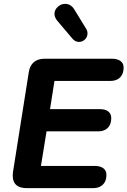

<svg xmlns="http://www.w3.org/2000/svg" viewBox="-20 -974 660 994"><path d="M46 -64Q46 -76 47 -82L129 -600Q134 -634 155 -652Q176 -670 211 -670H559Q588 -670 604 -658Q620 -646 620 -624Q620 -591 601.5 -573Q583 -555 552 -555H262L239 -409H497Q525 -409 540.5 -397Q556 -385 556 -362Q556 -330 538 -312Q520 -294 489 -294H221L192 -115H470Q499 -115 515 -103Q531 -91 531 -68Q531 -36 512.5 -18Q494 0 463 0H119Q46 0 46 -64ZM262 -902Q262 -923 279 -938.5Q296 -954 317 -954Q348 -954 366 -923L426 -825Q433 -814 433 -801Q433 -783 420 -770Q407 -757 389 -757Q369 -757 355 -774L277 -866Q262 -884 262 -902Z"/></svg>

Font: SN Pro Bold
Style: Bold Italic
Weight: 700
Italic angle: -9°
Designer: Tobias Whetton
Foundry: Supernotes
Version: Version 1.003